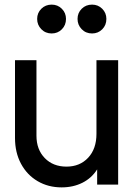

<svg xmlns="http://www.w3.org/2000/svg" viewBox="-20 -800 583 832"><path d="M45 -202V-539H138V-212Q138 -152 174 -115Q210 -78 268 -78Q326 -78 362 -116.5Q398 -155 398 -220V-539H492V0H401V-66Q377 -28 337 -8Q297 12 247 12Q189 12 143 -15Q97 -42 71 -90.5Q45 -139 45 -202ZM141 -718Q141 -744 159 -762Q177 -780 204 -780Q230 -780 248 -762Q266 -744 266 -718Q266 -691 248 -673Q230 -655 204 -655Q177 -655 159 -673.5Q141 -692 141 -718ZM379 -780Q405 -780 423 -762Q441 -744 441 -718Q441 -691 423 -673Q405 -655 379 -655Q352 -655 334 -673.5Q316 -692 316 -718Q316 -744 334 -762Q352 -780 379 -780Z"/></svg>

Font: BLUETTI 2.0 Normal
Style: Normal
Weight: 400
Designer: Stijn de Vries
Foundry: tokotype
Version: Version 2.005;October 31, 2023;FontCreator 14.0.0.2814 64-bi